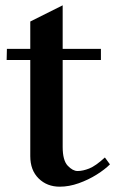

<svg xmlns="http://www.w3.org/2000/svg" viewBox="-20 -687 434 723"><path d="M205 16Q157 16 125.5 -15Q94 -46 94 -99V-461H5L6 -503H94V-606L216 -667V-503H360V-461H216V-134Q216 -83 235 -63Q254 -43 272 -43Q292 -43 316 -52.5Q340 -62 375 -94L394 -68Q375 -49 344 -29.5Q313 -10 276.5 3Q240 16 205 16Z"/></svg>

Font: Wittgenstein Semibold
Style: Regular
Weight: 600
Designer: Jörg Drees
Foundry: Jörg Drees
Version: Version 1.303; ttfautohint (v1.8.4.7-5d5b)